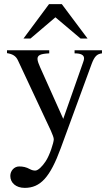

<svg xmlns="http://www.w3.org/2000/svg" viewBox="-20 -694 540 932"><path d="M475 -450H342V-435C373 -435 388 -427 388 -411C388 -407 387 -400 384 -393L287 -117L175 -367C169 -381 162 -397 162 -408C162 -426 176 -433 219 -435V-450H14V-436C40 -432 57 -423 67 -401L199 -119C218 -79 241 -33 241 -18C241 -2 221 61 201 90C185 114 165 134 151 134C145 134 136 133 125 127C107 117 91 114 73 114C49 114 30 135 30 160C30 193 57 218 100 218C176 218 223 167 275 25L425 -384C439 -421 451 -432 475 -435ZM405 -507 280 -674H218L94 -507H128L249 -610L371 -507Z"/></svg>

Font: XITS Math
Style: Regular
Weight: 400
Designer: MicroPress Inc., with final additions and corrections provided by Coen Hoffman, Elsevier (retired)
Version: Version 1.302